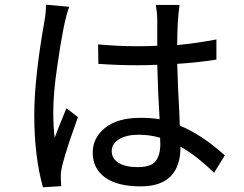

<svg xmlns="http://www.w3.org/2000/svg" viewBox="-20 -774 1040 818"><path d="M579 20Q480 20 427.5 -18Q375 -56 375 -124Q375 -187 428 -229.5Q481 -272 578 -272Q625 -272 660 -266Q653 -376 650 -498Q611 -496 565 -496Q483 -496 399 -502L398 -585Q481 -577 566 -577Q610 -577 650 -579V-690Q650 -716 644 -753H745Q735 -685 735 -582Q819 -590 902 -606V-520Q818 -507 735 -502Q738 -394 744 -294L746 -239Q840 -200 938 -112L892 -38Q816 -112 749 -149Q749 20 579 20ZM566 -62Q624 -62 643.5 -88Q663 -114 663 -160Q663 -174 662 -187Q620 -200 571 -200Q518 -200 487 -180.5Q456 -161 456 -131Q456 -98 485.5 -80Q515 -62 566 -62ZM163 24Q126 -108 126 -284Q126 -439 169 -682Q176 -719 176 -754L275 -745Q251 -684 224 -492Q207 -379 207 -298Q207 -228 213 -187Q223 -216 263 -313L312 -275Q239 -72 239 -30Q239 -3 241 19Z"/></svg>

Font: LXGW 975 Gothic SC
Style: Regular
Weight: 400
Version: Version 2.01;February 25, 2021